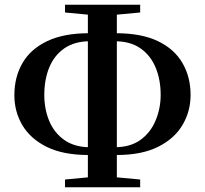

<svg xmlns="http://www.w3.org/2000/svg" viewBox="-20 -778 870 815"><path d="M356 -120Q248 -120 178.5 -154.5Q109 -189 75 -246.5Q41 -304 41 -374Q41 -451 75.5 -510.5Q110 -570 180.5 -603.5Q251 -637 357 -637H419V-603H363Q297 -603 253.5 -573Q210 -543 189 -491.5Q168 -440 168 -375Q168 -315 189 -264.5Q210 -214 253.5 -183.5Q297 -153 363 -153H419V-120ZM410 -120V-153H466Q533 -153 576 -184Q619 -215 640.5 -266.5Q662 -318 662 -375Q662 -440 640.5 -491.5Q619 -543 576 -573Q533 -603 466 -603H410V-637H472Q580 -637 650 -603.5Q720 -570 754.5 -510.5Q789 -451 789 -375Q789 -306 755 -248Q721 -190 651.5 -155Q582 -120 474 -120ZM256 17V-16L404 -30H424L575 -16V17ZM404 -711 256 -725V-758H575V-725L425 -711ZM353 17V-758H476V17Z"/></svg>

Font: Noto Serif TC
Style: Bold
Weight: 700
Designer: Ryoko NISHIZUKA 西塚涼子 (kana & ideographs); Frank Grießhammer (Latin, Greek & Cyrillic); Wenlong ZHANG 张文龙 (bopomofo); San
Foundry: Adobe
Version: Version 2.002-H1;hotconv 1.1.0;makeotfexe 2.6.0